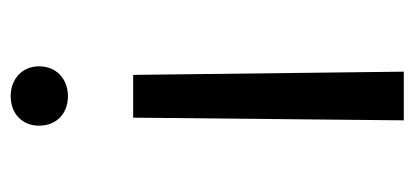

<svg xmlns="http://www.w3.org/2000/svg" viewBox="-228 -540 775 359"><g transform="rotate(90 159.5 -360.5)"><path d="M120 -222H200L205 -728H114ZM104 -46C104 -15 127 7 160 7C193 7 215 -15 215 -46C215 -78 193 -100 160 -100C127 -100 104 -78 104 -46Z"/></g></svg>

Font: Wafeq
Style: Regular
Weight: 400
Designer: Rasmus Andersson & Azza Alameddine
Foundry: Google & TypeTogether
Version: Version 3.000;FEAKit 1.0